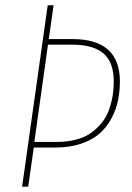

<svg xmlns="http://www.w3.org/2000/svg" viewBox="-20 -701 494 721"><path d="M252.9 -554.2Q430.2 -554.2 430.2 -395Q430.2 -357.9 423.3 -324.5Q416.5 -291 399.2 -257.8Q381.8 -224.6 355.2 -200.7Q328.6 -176.8 285.9 -161.9Q243.2 -147 189 -147H106.9L85.9 0H63L159.2 -681.2H181.2L163.1 -554.2ZM191.9 -168Q233.4 -168 267.3 -177.2Q301.3 -186.5 324.2 -203.6Q347.2 -220.7 363.8 -241.9Q380.4 -263.2 389.6 -289.6Q398.9 -315.9 403.1 -341.6Q407.2 -367.2 407.2 -395Q407.2 -467.8 368.4 -500.5Q329.6 -533.2 252 -533.2H160.2L108.9 -168Z"/></svg>

Font: Fira Sans Compressed Thin
Style: Italic
Weight: 100
Width: 3
Italic angle: -8°
Designer: Carrois Corporate & Edenspiekermann AG
Foundry: Carrois Corporate GbR & Edenspiekermann AG
Version: Version 4.203;PS 004.203;hotconv 1.0.88;makeotf.lib2.5.64775